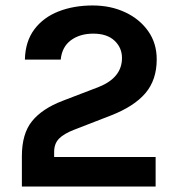

<svg xmlns="http://www.w3.org/2000/svg" viewBox="-20 -682 645 702"><path d="M60 0V-111Q60 -193 97 -238.8Q134 -284.5 208 -313L341 -364Q426 -398 426 -470Q426 -507.5 398.8 -533.2Q371.5 -559 321 -559Q272 -559 239.2 -534.8Q206.5 -510.5 202 -464H71Q72.5 -530.5 105.5 -574.5Q138.5 -618.5 194 -640.2Q249.5 -662 319 -662Q384.5 -662 437.5 -637.2Q490.5 -612.5 521.8 -568.2Q553 -524 553 -465Q553 -390 511.8 -341.5Q470.5 -293 386 -260L252 -208Q213 -193 195.5 -174.8Q178 -156.5 178 -127V-108H549V0Z"/></svg>

Font: Karla
Style: Bold
Weight: 700
Designer: Jonathan Pinhorn
Version: Version 2.004; ttfautohint (v1.8.4.7-5d5b);gftools[0.9.33]